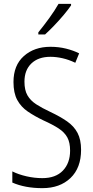

<svg xmlns="http://www.w3.org/2000/svg" viewBox="-20 -967 485 997"><path d="M401 -189Q401 -95 346 -42.5Q291 10 200 10Q110 10 44 -19V-77Q76 -61 117.5 -51.5Q159 -42 200 -42Q269 -42 306.5 -81Q344 -120 344 -185Q344 -227 329.5 -253.5Q315 -280 284.5 -300Q254 -320 205 -342Q159 -364 124 -388Q89 -412 69.5 -448Q50 -484 50 -541Q50 -628 104 -676Q158 -724 242 -724Q285 -724 323 -714.5Q361 -705 391 -690L371 -641Q338 -657 305 -664.5Q272 -672 242 -672Q179 -672 143 -637.5Q107 -603 107 -543Q107 -499 122.5 -472Q138 -445 168 -425.5Q198 -406 241 -386Q292 -362 328 -337Q364 -312 382.5 -277Q401 -242 401 -189ZM349 -939Q334 -917 310.5 -889Q287 -861 261 -834Q235 -807 214 -788H179V-799Q209 -836 236.5 -874Q264 -912 284 -947H349Z"/></svg>

Font: Noto Sans Lao UI Cond Light
Style: Regular
Weight: 300
Width: 3
Designer: Monotype Design Team
Foundry: Monotype Imaging Inc.
Version: Version 2.000; ttfautohint (v1.8.4.7-5d5b)